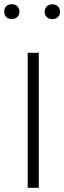

<svg xmlns="http://www.w3.org/2000/svg" viewBox="-35 -890 305 910"><path d="M148.9 -639.6V0H96.2V-639.6ZM239.5 -809.1Q229.5 -799.3 212.9 -799.3Q196.3 -799.3 186.5 -809.1Q176.8 -818.8 176.8 -834.2Q176.8 -849.6 186.5 -859.6Q196.3 -869.6 213.1 -869.6Q230 -869.6 239.7 -859.6Q249.5 -849.6 249.5 -834.2Q249.5 -818.8 239.5 -809.1ZM57.1 -834.7Q57.1 -819.3 47.4 -809.6Q37.6 -799.8 20.8 -799.8Q3.9 -799.8 -5.6 -809.6Q-15.1 -819.3 -15.1 -834.7Q-15.1 -850.1 -5.6 -860.1Q3.9 -870.1 20.8 -870.1Q37.6 -870.1 47.4 -860.1Q57.1 -850.1 57.1 -834.7Z"/></svg>

Font: Yantramanav Light
Style: Regular
Weight: 300
Version: Version 1.001;PS 1.0;hotconv 1.0.72;makeotf.lib2.5.5900; ttf